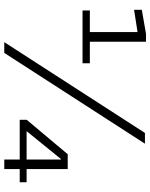

<svg xmlns="http://www.w3.org/2000/svg" viewBox="80 -800 719 920"><g transform="rotate(90 440.0 -339.5)"><path d="M744 0H789.5V-74H853V-107H789.5V-304H718.5L553.5 -107.5V-74H744ZM181.5 0H233L668 -674H616.5ZM29.5 -375H282.5V-410H179.5V-679H141L26.5 -659V-622L133 -638.5V-410H29.5ZM608 -107 741.5 -271.5H744V-107Z"/></g></svg>

Font: Anybody
Style: Regular
Weight: 400
Designer: Tyler Finck
Foundry: Etcetera Type Company
Version: Version 1.110